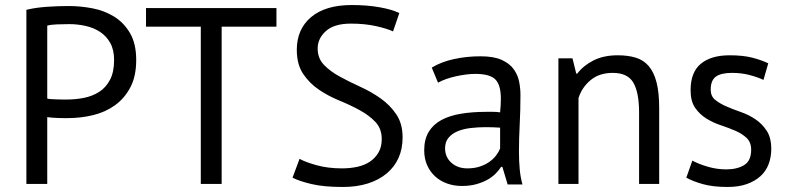

<svg xmlns="http://www.w3.org/2000/svg" viewBox="-20 -732 3133 764"><path d="M85 -693Q123 -702 167 -705Q211 -708 254 -708Q300 -708 347.5 -699Q395 -690 434 -666Q473 -642 497.5 -600Q522 -558 522 -493Q522 -429 499 -385Q476 -341 438 -313.5Q400 -286 351 -274Q302 -262 250 -262Q245 -262 233.5 -262Q222 -262 209.5 -262.5Q197 -263 185 -264Q173 -265 168 -266V0H85ZM256 -636Q230 -636 206 -635Q182 -634 168 -630V-340Q173 -338 184 -337.5Q195 -337 207 -336.5Q219 -336 230 -336Q241 -336 246 -336Q280 -336 313.5 -342.5Q347 -349 374 -366Q401 -383 417.5 -414Q434 -445 434 -493Q434 -534 418.5 -561.5Q403 -589 377.5 -605.5Q352 -622 320 -629Q288 -636 256 -636Z M1080 -626H862V0H779V-626H561V-700H1080Z M1499 -178Q1499 -220 1474 -246.5Q1449 -273 1411.5 -293.5Q1374 -314 1330 -332Q1286 -350 1248.5 -375.5Q1211 -401 1186 -438.5Q1161 -476 1161 -534Q1161 -616 1218 -664Q1275 -712 1380 -712Q1441 -712 1491 -703Q1541 -694 1569 -680L1544 -607Q1521 -618 1476.5 -628Q1432 -638 1376 -638Q1310 -638 1277 -608.5Q1244 -579 1244 -539Q1244 -500 1269 -474Q1294 -448 1331.5 -427.5Q1369 -407 1413 -387Q1457 -367 1494.5 -340.5Q1532 -314 1557 -277Q1582 -240 1582 -185Q1582 -140 1566 -104Q1550 -68 1519 -42Q1488 -16 1444 -2Q1400 12 1344 12Q1269 12 1220 0.5Q1171 -11 1144 -25L1172 -100Q1195 -87 1240 -74.5Q1285 -62 1341 -62Q1374 -62 1403 -68.5Q1432 -75 1453 -89.5Q1474 -104 1486.5 -126Q1499 -148 1499 -178Z M1698 -463Q1736 -486 1786.5 -497Q1837 -508 1892 -508Q1944 -508 1975.5 -494Q2007 -480 2023.5 -457.5Q2040 -435 2045.5 -408Q2051 -381 2051 -354Q2051 -294 2048 -237Q2045 -180 2045 -129Q2045 -92 2048 -59Q2051 -26 2059 2H2000L1979 -68H1974Q1965 -54 1951.5 -40.5Q1938 -27 1919 -16.5Q1900 -6 1875 1Q1850 8 1818 8Q1786 8 1758.5 -2Q1731 -12 1711 -30.5Q1691 -49 1679.5 -75Q1668 -101 1668 -134Q1668 -178 1686 -207.5Q1704 -237 1736.5 -254.5Q1769 -272 1814.5 -279.5Q1860 -287 1915 -287Q1929 -287 1942.5 -287Q1956 -287 1970 -285Q1973 -315 1973 -339Q1973 -394 1951 -416Q1929 -438 1871 -438Q1854 -438 1834.5 -435.5Q1815 -433 1794.5 -428.5Q1774 -424 1755.5 -417.5Q1737 -411 1723 -403ZM1840 -62Q1868 -62 1890 -69.5Q1912 -77 1928 -88.5Q1944 -100 1954.5 -114Q1965 -128 1970 -141V-224Q1956 -225 1941.5 -225.5Q1927 -226 1913 -226Q1882 -226 1852.5 -222.5Q1823 -219 1800.5 -209.5Q1778 -200 1764.5 -183.5Q1751 -167 1751 -142Q1751 -107 1776 -84.5Q1801 -62 1840 -62Z M2523 0V-285Q2523 -363 2500.5 -402.5Q2478 -442 2418 -442Q2365 -442 2330.5 -413.5Q2296 -385 2282 -342V0H2202V-500H2258L2273 -439H2277Q2301 -471 2341.5 -491.5Q2382 -512 2438 -512Q2479 -512 2510 -502.5Q2541 -493 2561.5 -469Q2582 -445 2592.5 -404.5Q2603 -364 2603 -302V0Z M2969 -136Q2969 -166 2951 -183Q2933 -200 2906.5 -211.5Q2880 -223 2848.5 -233.5Q2817 -244 2790.5 -260.5Q2764 -277 2746 -303Q2728 -329 2728 -373Q2728 -445 2769 -478.5Q2810 -512 2883 -512Q2937 -512 2973.5 -502.5Q3010 -493 3037 -480L3018 -414Q2995 -425 2962.5 -433.5Q2930 -442 2893 -442Q2849 -442 2828.5 -427Q2808 -412 2808 -375Q2808 -349 2826 -334.5Q2844 -320 2870.5 -308.5Q2897 -297 2928.5 -286Q2960 -275 2986.5 -257Q3013 -239 3031 -211.5Q3049 -184 3049 -139Q3049 -107 3038.5 -79Q3028 -51 3006 -31Q2984 -11 2951.5 0.5Q2919 12 2875 12Q2818 12 2778 1Q2738 -10 2711 -25L2735 -93Q2758 -80 2795 -69Q2832 -58 2870 -58Q2913 -58 2941 -75Q2969 -92 2969 -136Z"/></svg>

Font: PTSans
Style: Regular
Weight: 400
Designer: A.Korolkova, O.Umpeleva, V.Yefimov
Foundry: ParaType Ltd
Version: Version 2.003W OFL